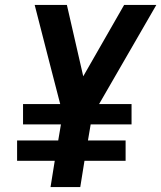

<svg xmlns="http://www.w3.org/2000/svg" viewBox="-20 -755 651 775"><path d="M184 0 201 -106H49V-188H215L226 -253H73V-335H223L178 -509L120 -735H250L316 -447L481 -735H611L380 -335H511V-253H346L335 -188H487V-106H321L304 0Z"/></svg>

Font: Iosevka SS04 Extended
Style: Bold Italic
Weight: 700
Width: 7
Italic angle: -9°
Monospace: yes
Designer: Belleve Invis
Foundry: Belleve Invis
Version: Version 19.0.0; ttfautohint (v1.8.4)